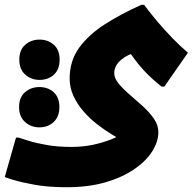

<svg xmlns="http://www.w3.org/2000/svg" viewBox="-60 -521 812 805"><path d="M220 264Q142 264 84.5 253.5Q27 243 -5 233Q-37 223 -40 221L7 56H18Q31 60 61 69.5Q91 79 136.5 87Q182 95 239 95Q288 95 330 86Q372 77 407 63Q442 49 467 35L473 78Q444 64 411 44Q378 24 346 -1Q314 -26 288.5 -56Q263 -86 247.5 -120Q232 -154 232 -191Q232 -266 272 -321Q312 -376 380 -419.5Q448 -463 533 -501H544Q567 -470 598 -433Q629 -396 663 -361Q697 -326 728 -300L629 -158H617Q582 -186 555 -213.5Q528 -241 504.5 -272.5Q481 -304 455 -343L527 -298Q520 -301 506.5 -299Q493 -297 478.5 -290Q464 -283 450 -272Q436 -261 427.5 -246.5Q419 -232 419 -214Q419 -193 437.5 -170.5Q456 -148 483.5 -124.5Q511 -101 539 -75.5Q567 -50 585.5 -23Q604 4 604 33Q604 73 578 114Q552 155 502 189Q452 223 381.5 243.5Q311 264 220 264ZM106 -186Q71 -186 46 -208Q21 -230 21 -271Q21 -312 46 -333.5Q71 -355 106 -355Q141 -355 165.5 -333.5Q190 -312 190 -271Q190 -230 166 -208Q142 -186 106 -186ZM105 13Q70 13 45 -9.5Q20 -32 20 -72Q20 -113 45 -134.5Q70 -156 105 -156Q141 -156 165 -134.5Q189 -113 189 -72Q189 -32 165 -9.5Q141 13 105 13Z"/></svg>

Font: Kufam ExtraBold
Style: Regular
Weight: 800
Designer: Wael Morcos, Artur Schmal
Foundry: Original Type
Version: Version 1.300; ttfautohint (v1.8.3)